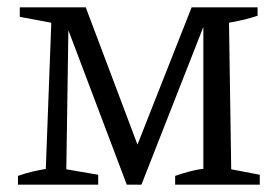

<svg xmlns="http://www.w3.org/2000/svg" viewBox="-20 -504 760 524"><path d="M611 -42 689 -27V0H458V-24Q478 -31 499 -36.5Q520 -42 535 -43V-457L545 -456L366 0H326L157 -447L167 -449L161 -42L248 -27V0H29V-24Q49 -31 68 -35.5Q87 -40 105 -43L120 -442L34 -458V-484H214L364 -86H346L503 -484H683V-461Q665 -455 646.5 -450.5Q628 -446 605 -442Z"/></svg>

Font: Piazzolla 24pt
Style: Regular
Weight: 400
Designer: Juan Pablo del Peral
Foundry: Huerta Tipografica
Version: Version 2.005